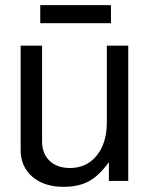

<svg xmlns="http://www.w3.org/2000/svg" viewBox="-20 -701 577 744"><path d="M477 0H402V-73Q365 -21 325 1Q285 23 227 23Q151 23 105.5 -16Q60 -55 60 -120V-524H143V-153Q143 -106 172 -78Q201 -50 251 -50Q316 -50 355 -98.5Q394 -147 394 -227V-524H477ZM410 -681V-611H136V-681Z"/></svg>

Font: ColatingCofangSans
Style: Regular
Weight: 400
Foundry: GNU
Version: Version 412.227;June 27, 2022;FontCreator 11.0.0.2412 32-bit